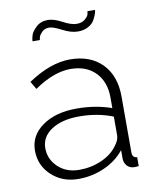

<svg xmlns="http://www.w3.org/2000/svg" viewBox="-83 -794 704 868"><g transform="rotate(-10 268.5 -360.0)"><path d="M194 -687Q174 -687 162 -675Q150 -663 147 -654Q144 -645 144 -639H110Q110 -649 115 -666Q120 -683 141 -702.5Q162 -722 194 -722Q222 -722 259 -702Q296 -682 321 -682Q345 -682 359 -694Q373 -706 375.5 -715Q378 -724 378 -730H413Q413 -723 409 -711.5Q405 -700 396.5 -684.5Q388 -669 368 -658Q348 -647 321 -647Q289 -647 251 -667Q213 -687 194 -687ZM35 -150Q35 -219 95.5 -262Q156 -305 253 -305Q340 -305 413 -279V-328Q413 -400 371 -443Q329 -486 257 -486Q180 -486 90 -424L69 -460Q172 -529 262 -529Q355 -529 409 -474Q463 -419 463 -324V-66Q463 -42 485 -41V0Q463 2 460 1Q441 -1 430.5 -14Q420 -27 419 -44V-85Q383 -40 326.5 -15Q270 10 208 10Q134 10 84.5 -36Q35 -82 35 -150ZM393 -107Q413 -132 413 -154V-240Q342 -268 258 -268Q179 -268 131 -236.5Q83 -205 83 -153Q83 -102 121 -66Q159 -30 218 -30Q273 -30 320.5 -51Q368 -72 393 -107Z"/></g></svg>

Font: Raleway-v4020 Light
Style: Regular
Weight: 300
Designer: Matt McInerney, Pablo Impallari, Rodrigo Fuenzalida
Foundry: Matt McInerney, Pablo Impallari, Rodrigo Fuenzalida
Version: Version 4.020;PS 004.020;hotconv 1.0.88;makeotf.lib2.5.64775